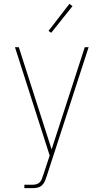

<svg xmlns="http://www.w3.org/2000/svg" viewBox="-20 -766 540 1001"><path d="M107 215V197H151Q161 197 171 194Q181 191 188 183.5Q195 176 198.5 166.5Q202 157 205 147L206 146V145Q206 145 206 145Q206 145 206 145L239 45L58 -520H78L249 13L422 -520H442L224 151Q220 163 215 176Q210 189 200.5 198.5Q191 208 178 211.5Q165 215 151 215ZM247 -595 233 -605 342 -746 358 -734Z"/></svg>

Font: Iosevka SS04 Thin
Style: Regular
Weight: 100
Monospace: yes
Designer: Belleve Invis
Foundry: Belleve Invis
Version: Version 19.0.0; ttfautohint (v1.8.4)